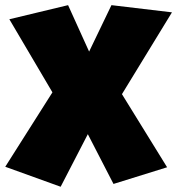

<svg xmlns="http://www.w3.org/2000/svg" viewBox="-39 -712 675 731"><path d="M615.7 -665 425.3 -353.5 597.2 -75.2 393.1 -11.7 295.4 -201.2 191.9 -1 -19 -77.1 160.6 -360.4 -3.4 -638.7 220.2 -692.4 300.3 -515.6 385.3 -692.4Z"/></svg>

Font: Luckiest Guy
Style: Regular
Weight: 400
Designer: Astigmatic (AOETI)
Foundry: Astigmatic (AOETI)
Version: Version 1.000